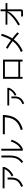

<svg xmlns="http://www.w3.org/2000/svg" viewBox="3024 -3862 901 6990"><g transform="rotate(-90 3475.0 -367.5)"><path d="M545 -393Q644 -439 713 -507Q782 -575 814 -654H113V-722H888V-656Q855 -557 777.5 -473.5Q700 -390 589 -333ZM161 -46Q260 -85 319 -131Q378 -177 405.5 -241Q433 -305 433 -398V-542H505V-397Q505 -289 472 -212.5Q439 -136 372 -80.5Q305 -25 198 19Z M1882 -393Q1835 -245 1749 -140.5Q1663 -36 1550 11H1485V-772H1555V-69Q1734 -165 1821 -427ZM1237 -767H1307V-466Q1307 -285 1252 -172Q1197 -59 1082 25L1035 -32Q1140 -106 1188.5 -205Q1237 -304 1237 -464Z M2082 -715H2784Q2780 -515 2726 -372.5Q2672 -230 2558.5 -135Q2445 -40 2263 10L2230 -61Q2392 -106 2492.5 -183Q2593 -260 2642.5 -372.5Q2692 -485 2703 -643H2082Z M3482 -278Q3562 -317 3617 -369.5Q3672 -422 3699 -484H3130V-551H3771V-491Q3743 -409 3679 -339.5Q3615 -270 3523 -221ZM3171 1Q3251 -31 3298.5 -67.5Q3346 -104 3368 -153.5Q3390 -203 3390 -274V-404H3458V-271Q3458 -150 3398.5 -71.5Q3339 7 3206 63Z M4172 4H4101V-708H4800V4H4728V-85H4172ZM4172 -641V-152H4728V-641Z M5750 -129Q5647 -225 5531 -314Q5367 -93 5114 9L5075 -57Q5320 -152 5472 -359Q5324 -468 5194 -543L5234 -601Q5374 -519 5511 -418Q5604 -563 5670 -779L5741 -755Q5674 -535 5571 -373Q5697 -277 5793 -185Z M6858 -616V-550H6629V-52Q6629 19 6551 19H6377L6362 -48H6559V-541H6553Q6519 -430 6385 -308.5Q6251 -187 6082 -93L6042 -156Q6346 -320 6515 -550H6072V-616H6559V-798H6629V-616Z"/></g></svg>

Font: IBM Plex Sans JP
Style: Regular
Weight: 400
Designer: Mike Abbink; Paul van der Laan; Pieter van Rosmalen; Wujin Sim; Yejin Wi; Jinhee Kim; Boomi Park; Yona Kim; Kichan Ma
Foundry: Sandoll Inc.
Version: Version 1.000